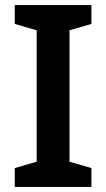

<svg xmlns="http://www.w3.org/2000/svg" viewBox="-20 -734 417 754"><path d="M339 0H38V-74L124 -99V-615L38 -640V-714H339V-640L253 -615V-99L339 -74Z"/></svg>

Font: Noto Sans Lao UI SemBd
Style: Regular
Weight: 600
Designer: Monotype Design Team
Foundry: Monotype Imaging Inc.
Version: Version 2.000; ttfautohint (v1.8.4.7-5d5b)